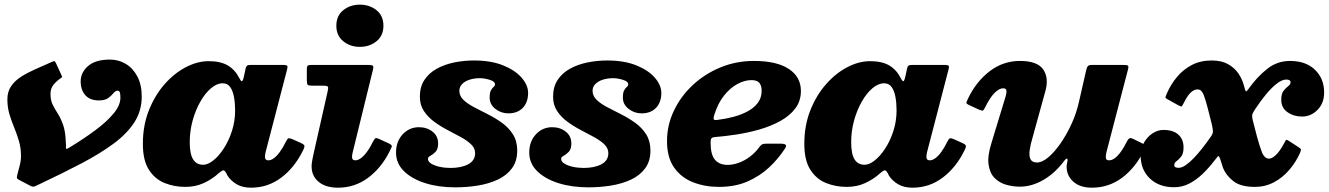

<svg xmlns="http://www.w3.org/2000/svg" viewBox="-20 -806 5854 846"><path d="M416 -363.5Q443 -363.5 457.2 -374.2Q471.5 -385 480.2 -395.8Q489 -406.5 498.5 -406.5Q504.5 -406.5 507.5 -400.2Q510.5 -394 510.5 -375.5Q510.5 -342.5 481.2 -306.8Q452 -271 401.8 -233.5Q351.5 -196 288.5 -157.5Q280 -152.5 275.8 -150.5Q271.5 -148.5 270.5 -154.5Q271 -159.5 270.8 -165.8Q270.5 -172 270 -178.5Q268.5 -226.5 258 -256Q247.5 -285.5 234.8 -305.2Q222 -325 212.2 -344.5Q202.5 -364 202.5 -392.5Q202.5 -417 216.8 -433.8Q231 -450.5 246.5 -460.5Q254 -465.5 253.8 -467.8Q253.5 -470 249.5 -478L226.5 -528Q222 -536.5 219.5 -536.8Q217 -537 208 -533Q171 -516.5 136.2 -501.2Q101.5 -486 73.5 -468.2Q45.5 -450.5 29 -426.2Q12.5 -402 12.5 -368.5Q12.5 -333.5 21.5 -303.2Q30.5 -273 42.5 -244Q54.5 -215 63.5 -184.5Q72.5 -154 72.5 -117.5Q72.5 -97 66.2 -74.2Q60 -51.5 56 -35Q54 -25 54.5 -21.8Q55 -18.5 62 -14.5L111.5 11.5Q124.5 19 133 15.2Q141.5 11.5 154 5.5Q256 -42.5 338.8 -86Q421.5 -129.5 481 -173.5Q540.5 -217.5 572.5 -267.8Q604.5 -318 604.5 -380.5Q604.5 -433 585 -469.5Q565.5 -506 533.8 -524.8Q502 -543.5 464.5 -543.5Q400.5 -543.5 368 -515Q335.5 -486.5 335.5 -447.5Q335.5 -410 355.8 -386.8Q376 -363.5 416 -363.5Z M1016 -320Q1016 -272 1002 -228.8Q988 -185.5 966 -151.8Q944 -118 919.8 -99Q895.5 -80 875 -80Q845.5 -80 830.8 -104Q816 -128 816 -180Q816 -228.5 828.8 -274.8Q841.5 -321 862.8 -358.2Q884 -395.5 909.8 -417.2Q935.5 -439 961 -439Q982.5 -439 994.2 -422.5Q1006 -406 1011 -378.8Q1016 -351.5 1016 -320ZM1314 -141Q1323 -158 1321.2 -164Q1319.5 -170 1304.5 -176.5L1269 -192.5Q1256.5 -198 1251.2 -196.5Q1246 -195 1239 -180.5Q1226.5 -155 1213.2 -136.8Q1200 -118.5 1187 -109Q1174 -99.5 1162.5 -99.5Q1147.5 -99.5 1147.5 -115Q1147.5 -119 1148.2 -124.5Q1149 -130 1150 -134.5L1244.5 -498Q1248.5 -511.5 1245.8 -515.8Q1243 -520 1225 -520H1086.5Q1073 -520 1068.8 -516.8Q1064.5 -513.5 1062.5 -505L1054.5 -468Q1050 -448 1045.5 -448.2Q1041 -448.5 1034 -462.5Q1015.5 -499 983.5 -517.8Q951.5 -536.5 899 -536.5Q850 -536.5 799 -510Q748 -483.5 705.2 -435Q662.5 -386.5 636 -319.8Q609.5 -253 609.5 -172.5Q609.5 -99 636.2 -57.8Q663 -16.5 705.5 0.5Q748 17.5 796.5 17.5Q841 17.5 878 0.5Q915 -16.5 944.5 -43.5Q956 -53 961.5 -55Q967 -57 972.5 -50Q974.5 -47.5 977 -43.2Q979.5 -39 982.5 -32Q996.5 -10 1022.2 5.5Q1048 21 1086 21Q1160 21 1218.8 -23Q1277.5 -67 1314 -141Z M1621.5 -491.5Q1627 -511.5 1623.5 -515.8Q1620 -520 1596.5 -520H1354Q1341 -520 1336.5 -517Q1332 -514 1332 -500.5V-452Q1332 -436.5 1335.8 -432.5Q1339.5 -428.5 1354.5 -428.5H1402Q1422 -428.5 1424.8 -423.8Q1427.5 -419 1423.5 -402.5L1361 -125.5Q1359 -115.5 1356 -100.2Q1353 -85 1353 -73Q1353 -30.5 1384 -4.8Q1415 21 1469.5 21Q1542.5 21 1600.8 -21.8Q1659 -64.5 1696 -137.5Q1703 -151 1706 -158.8Q1709 -166.5 1694.5 -173.5L1653 -192.5Q1637 -200 1633 -196.2Q1629 -192.5 1621.5 -178Q1603 -141 1583 -120.2Q1563 -99.5 1546 -99.5Q1531 -99.5 1531 -115Q1531 -119 1532 -124.5Q1533 -130 1534 -134.5ZM1462 -692.5Q1462 -649 1492.5 -624.2Q1523 -599.5 1565.5 -599.5Q1608.5 -599.5 1639 -624.2Q1669.5 -649 1669.5 -692.5Q1669.5 -736.5 1639 -761Q1608.5 -785.5 1565.5 -785.5Q1523 -785.5 1492.5 -761Q1462 -736.5 1462 -692.5Z M2073.5 -131Q2073.5 -98.5 2043 -82.2Q2012.5 -66 1965 -66Q1940 -66 1917.2 -71Q1894.5 -76 1880 -85Q1865.5 -94 1865.5 -106Q1865.5 -114 1876.8 -119.8Q1888 -125.5 1899.2 -137.2Q1910.5 -149 1910.5 -174Q1910.5 -206.5 1885.8 -226Q1861 -245.5 1826 -245.5Q1783.5 -245.5 1754.2 -214Q1725 -182.5 1725 -133.5Q1725 -86 1760 -51.8Q1795 -17.5 1853.8 1Q1912.5 19.5 1985.5 19.5Q2036 19.5 2084.5 11.8Q2133 4 2172.5 -14.2Q2212 -32.5 2235.5 -64Q2259 -95.5 2259 -142.5Q2259 -184 2240.5 -213.5Q2222 -243 2193 -264Q2164 -285 2131.5 -301.5Q2099 -318 2070 -333Q2041 -348 2022.5 -365.5Q2004 -383 2004 -406Q2004 -423.5 2016.5 -436Q2029 -448.5 2049.5 -455Q2070 -461.5 2094.5 -461.5Q2115 -461.5 2138 -454.2Q2161 -447 2161 -435Q2161 -428 2155.2 -423.2Q2149.5 -418.5 2143.5 -408.5Q2137.5 -398.5 2137.5 -375.5Q2137.5 -346 2162.8 -326.2Q2188 -306.5 2220 -306.5Q2260.5 -306.5 2283.8 -331Q2307 -355.5 2307 -396.5Q2307 -430.5 2278.5 -463.5Q2250 -496.5 2196.8 -518Q2143.5 -539.5 2069 -539.5Q2024 -539.5 1981.2 -530.8Q1938.5 -522 1904.5 -503.2Q1870.5 -484.5 1850.2 -454Q1830 -423.5 1830 -380Q1830 -343.5 1847.8 -316.8Q1865.5 -290 1893 -269.8Q1920.5 -249.5 1951.8 -233.2Q1983 -217 2010.5 -202Q2038 -187 2055.8 -170Q2073.5 -153 2073.5 -131Z M2660.5 -131Q2660.5 -98.5 2630 -82.2Q2599.5 -66 2552 -66Q2527 -66 2504.2 -71Q2481.5 -76 2467 -85Q2452.5 -94 2452.5 -106Q2452.5 -114 2463.8 -119.8Q2475 -125.5 2486.2 -137.2Q2497.5 -149 2497.5 -174Q2497.5 -206.5 2472.8 -226Q2448 -245.5 2413 -245.5Q2370.5 -245.5 2341.2 -214Q2312 -182.5 2312 -133.5Q2312 -86 2347 -51.8Q2382 -17.5 2440.8 1Q2499.5 19.5 2572.5 19.5Q2623 19.5 2671.5 11.8Q2720 4 2759.5 -14.2Q2799 -32.5 2822.5 -64Q2846 -95.5 2846 -142.5Q2846 -184 2827.5 -213.5Q2809 -243 2780 -264Q2751 -285 2718.5 -301.5Q2686 -318 2657 -333Q2628 -348 2609.5 -365.5Q2591 -383 2591 -406Q2591 -423.5 2603.5 -436Q2616 -448.5 2636.5 -455Q2657 -461.5 2681.5 -461.5Q2702 -461.5 2725 -454.2Q2748 -447 2748 -435Q2748 -428 2742.2 -423.2Q2736.5 -418.5 2730.5 -408.5Q2724.5 -398.5 2724.5 -375.5Q2724.5 -346 2749.8 -326.2Q2775 -306.5 2807 -306.5Q2847.5 -306.5 2870.8 -331Q2894 -355.5 2894 -396.5Q2894 -430.5 2865.5 -463.5Q2837 -496.5 2783.8 -518Q2730.5 -539.5 2656 -539.5Q2611 -539.5 2568.2 -530.8Q2525.5 -522 2491.5 -503.2Q2457.5 -484.5 2437.2 -454Q2417 -423.5 2417 -380Q2417 -343.5 2434.8 -316.8Q2452.5 -290 2480 -269.8Q2507.5 -249.5 2538.8 -233.2Q2570 -217 2597.5 -202Q2625 -187 2642.8 -170Q2660.5 -153 2660.5 -131Z M2919 -184.5Q2919 -112 2950.5 -67.5Q2982 -23 3034 -2.8Q3086 17.5 3148 17.5Q3219.5 17.5 3274 -6.5Q3328.5 -30.5 3368.8 -68.2Q3409 -106 3436.5 -148Q3446.5 -162 3442.2 -167.5Q3438 -173 3418 -173H3357.5Q3342.5 -173 3337 -169.2Q3331.5 -165.5 3326 -158Q3307.5 -133 3284.2 -115.5Q3261 -98 3235.5 -88.8Q3210 -79.5 3185.5 -79.5Q3150.5 -79.5 3130.8 -101.5Q3111 -123.5 3111 -179Q3111 -191 3114.5 -196Q3118 -201 3129.5 -202Q3174.5 -205.5 3226.2 -213.5Q3278 -221.5 3328 -236Q3378 -250.5 3419 -273.2Q3460 -296 3484.5 -328.5Q3509 -361 3509 -405.5Q3509 -467 3455.8 -502.2Q3402.5 -537.5 3302 -537.5Q3223.5 -537.5 3154 -508.8Q3084.5 -480 3031.8 -430.5Q2979 -381 2949 -317.5Q2919 -254 2919 -184.5ZM3140 -277.5Q3127 -276 3125 -280.5Q3123 -285 3127 -299Q3143 -350.5 3170 -384.5Q3197 -418.5 3229 -435.8Q3261 -453 3291 -453Q3316 -453 3326 -440.8Q3336 -428.5 3336 -406Q3336 -375.5 3319.5 -353.2Q3303 -331 3275 -315.8Q3247 -300.5 3212 -291.2Q3177 -282 3140 -277.5Z M3930.5 -320Q3930.5 -272 3916.5 -228.8Q3902.5 -185.5 3880.5 -151.8Q3858.5 -118 3834.2 -99Q3810 -80 3789.5 -80Q3760 -80 3745.2 -104Q3730.5 -128 3730.5 -180Q3730.5 -228.5 3743.2 -274.8Q3756 -321 3777.2 -358.2Q3798.5 -395.5 3824.2 -417.2Q3850 -439 3875.5 -439Q3897 -439 3908.8 -422.5Q3920.5 -406 3925.5 -378.8Q3930.5 -351.5 3930.5 -320ZM4228.5 -141Q4237.5 -158 4235.8 -164Q4234 -170 4219 -176.5L4183.5 -192.5Q4171 -198 4165.8 -196.5Q4160.5 -195 4153.5 -180.5Q4141 -155 4127.8 -136.8Q4114.5 -118.5 4101.5 -109Q4088.5 -99.5 4077 -99.5Q4062 -99.5 4062 -115Q4062 -119 4062.8 -124.5Q4063.5 -130 4064.5 -134.5L4159 -498Q4163 -511.5 4160.2 -515.8Q4157.5 -520 4139.5 -520H4001Q3987.5 -520 3983.2 -516.8Q3979 -513.5 3977 -505L3969 -468Q3964.5 -448 3960 -448.2Q3955.5 -448.5 3948.5 -462.5Q3930 -499 3898 -517.8Q3866 -536.5 3813.5 -536.5Q3764.5 -536.5 3713.5 -510Q3662.5 -483.5 3619.8 -435Q3577 -386.5 3550.5 -319.8Q3524 -253 3524 -172.5Q3524 -99 3550.8 -57.8Q3577.5 -16.5 3620 0.5Q3662.5 17.5 3711 17.5Q3755.5 17.5 3792.5 0.5Q3829.5 -16.5 3859 -43.5Q3870.5 -53 3876 -55Q3881.5 -57 3887 -50Q3889 -47.5 3891.5 -43.2Q3894 -39 3897 -32Q3911 -10 3936.8 5.5Q3962.5 21 4000.5 21Q4074.5 21 4133.2 -23Q4192 -67 4228.5 -141Z M4245.5 -372Q4239.5 -359 4238.2 -354Q4237 -349 4250.5 -343L4293.5 -323Q4308 -317 4311.5 -319.2Q4315 -321.5 4321.5 -334.5Q4342 -376.5 4362.5 -396.8Q4383 -417 4400 -417Q4414.5 -417 4414.8 -405Q4415 -393 4411 -381L4349.5 -179Q4330.5 -119.5 4335.8 -81.5Q4341 -43.5 4362.2 -22Q4383.5 -0.5 4413.2 8Q4443 16.5 4473.5 16.5Q4527 16.5 4578.8 -14Q4630.5 -44.5 4671 -99.5Q4677 -107 4680.8 -107.2Q4684.5 -107.5 4684 -99.5L4680 -77.5Q4677.5 -35.5 4707.5 -7.2Q4737.5 21 4791 21Q4866.5 21 4925.8 -24Q4985 -69 5022 -146Q5028.5 -159.5 5024.5 -165.8Q5020.5 -172 5006.5 -177.5L4972 -194.5Q4959.5 -200 4954.2 -195Q4949 -190 4943.5 -179Q4924.5 -141 4904.8 -120.2Q4885 -99.5 4867.5 -99.5Q4853 -99.5 4852.5 -111.2Q4852 -123 4855 -134.5L4950.5 -501Q4954 -515 4949 -517.5Q4944 -520 4926.5 -520H4791.5Q4776 -520 4772 -513Q4768 -506 4765.5 -494.5L4734.5 -358.5Q4723.5 -308.5 4701.8 -260.8Q4680 -213 4653.2 -174.5Q4626.5 -136 4599.2 -113Q4572 -90 4549.5 -90Q4528 -90 4520.8 -104.2Q4513.5 -118.5 4517 -144.2Q4520.5 -170 4531 -204.5L4586 -404Q4602.5 -462 4576.8 -499.8Q4551 -537.5 4474.5 -537.5Q4399.5 -537.5 4340.2 -491.8Q4281 -446 4245.5 -372Z M5006 -120Q5006 -59 5046.2 -20Q5086.5 19 5153.5 19Q5189.5 19 5221 2.5Q5252.5 -14 5279.8 -40.5Q5307 -67 5330.5 -97.5Q5343.5 -114 5346.8 -117.8Q5350 -121.5 5356 -106.5Q5359.5 -96 5362.8 -85.5Q5366 -75 5369 -66Q5382 -33.5 5414.2 -8Q5446.5 17.5 5509.5 17.5Q5555 17.5 5593.5 -3Q5632 -23.5 5661.2 -57.8Q5690.5 -92 5708.5 -133Q5713.5 -145.5 5711.8 -149Q5710 -152.5 5699.5 -159L5661 -184Q5648 -193 5645.2 -187.5Q5642.5 -182 5635.5 -170Q5618.5 -139 5601.8 -123Q5585 -107 5571.5 -107Q5560.5 -107 5552.5 -115.5Q5544.5 -124 5541.5 -132Q5529 -165.5 5519 -202.5Q5509 -239.5 5500 -276Q5495.5 -295 5498.5 -303.2Q5501.5 -311.5 5510.5 -325Q5534 -360.5 5558.2 -390Q5582.5 -419.5 5605.8 -437.5Q5629 -455.5 5647.5 -455.5Q5666.5 -455.5 5666.5 -443.5Q5666.5 -434 5656.2 -426.5Q5646 -419 5635.8 -406Q5625.5 -393 5625.5 -366Q5625.5 -331 5652.8 -311.8Q5680 -292.5 5717.5 -292.5Q5756.5 -292.5 5785.5 -322Q5814.5 -351.5 5814.5 -398.5Q5814.5 -459.5 5774.2 -498.5Q5734 -537.5 5664 -537.5Q5607.5 -537.5 5563.2 -502.2Q5519 -467 5484 -418Q5476.5 -406.5 5472.2 -404Q5468 -401.5 5464 -418.5Q5462.5 -422.5 5461.8 -426.5Q5461 -430.5 5459.5 -434Q5453 -458 5436.5 -482.5Q5420 -507 5391.2 -523.2Q5362.5 -539.5 5319 -539.5Q5270 -539.5 5232.2 -520Q5194.5 -500.5 5167 -468Q5139.5 -435.5 5121.5 -394.5Q5117 -384 5115.5 -379Q5114 -374 5124.5 -368.5L5174 -341Q5185.5 -335 5187.8 -338Q5190 -341 5195.5 -351.5Q5211.5 -384 5226.5 -398Q5241.5 -412 5256 -412Q5269 -412 5275.2 -403Q5281.5 -394 5284.5 -386Q5293.5 -361 5302 -328Q5310.5 -295 5319.5 -258.5Q5324 -238.5 5324.5 -228Q5325 -217.5 5315 -203.5Q5297 -177.5 5277.8 -153Q5258.5 -128.5 5239.8 -109Q5221 -89.5 5204 -78Q5187 -66.5 5173 -66.5Q5154 -66.5 5154 -78.5Q5154 -88.5 5164.2 -96Q5174.5 -103.5 5184.8 -116.5Q5195 -129.5 5195 -156.5Q5195 -192 5172.2 -212.8Q5149.5 -233.5 5107 -233.5Q5081 -233.5 5058 -218.2Q5035 -203 5020.5 -177.2Q5006 -151.5 5006 -120Z"/></svg>

Font: Besley ExtraBold
Style: Italic
Weight: 800
Italic angle: -13°
Designer: Owen Earl
Foundry: indestructible type*
Version: Version 2.001